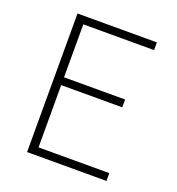

<svg xmlns="http://www.w3.org/2000/svg" viewBox="-124 -778 813 880"><g transform="rotate(20 282.5 -338.0)"><path d="M105 0V-675.8H492.2V-638.2H147V-379.9H444.8V-341.8H147V-38.1H492.2V0Z"/></g></svg>

Font: Clear Sans Thin
Style: Regular
Weight: 250
Foundry: Intel Corporation
Version: Version 1.00